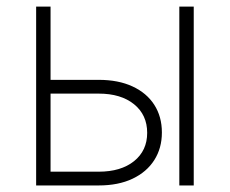

<svg xmlns="http://www.w3.org/2000/svg" viewBox="-20 -566 702 586"><path d="M123.5 -322.3H281.2Q341.3 -322.3 384.5 -302.2Q427.7 -282.2 450.9 -246.1Q474.1 -210 474.1 -161.6Q474.1 -113.8 450.9 -77.4Q427.7 -41 384.5 -20.5Q341.3 0 281.2 0H90.3V-545.9H134.3V-42H281.2Q349.1 -42 389.2 -74.2Q429.2 -106.4 429.2 -160.6Q429.2 -215.3 389.2 -247.8Q349.1 -280.3 281.2 -280.3H123.5ZM527.3 0V-545.9H571.3V0Z"/></svg>

Font: Inter ExtraLight
Style: Regular
Weight: 250
Designer: Rasmus Andersson
Foundry: rsms
Version: Version 4.001;git-66647c0bb